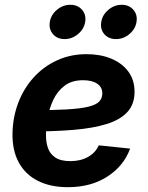

<svg xmlns="http://www.w3.org/2000/svg" viewBox="-20 -777 623 809"><path d="M265.6 11.7Q192.9 11.7 139.9 -14.9Q86.9 -41.5 59.1 -92.5Q31.2 -143.6 32.7 -216.3Q34.2 -285.2 57.4 -345.2Q80.6 -405.3 122.3 -451.2Q164.1 -497.1 220.7 -522.9Q277.3 -548.8 344.7 -548.8Q402.8 -548.8 448.5 -530Q494.1 -511.2 520.5 -475.8Q546.9 -440.4 546.9 -390.1Q546.9 -338.4 517.1 -305.4Q487.3 -272.5 429.2 -254.4Q371.1 -236.3 286.4 -229.5Q201.7 -222.7 91.8 -222.7L106.9 -312.5Q200.2 -312.5 259.8 -315.9Q319.3 -319.3 352.3 -327.4Q385.3 -335.4 398.2 -349.4Q411.1 -363.3 411.1 -383.8Q411.1 -409.7 389.6 -424.3Q368.2 -439 330.1 -439Q282.7 -439 252.4 -416Q222.2 -393.1 205.3 -357.9Q188.5 -322.8 181.4 -283.9Q174.3 -245.1 173.8 -212.9Q172.9 -180.7 181.6 -154.5Q190.4 -128.4 213.1 -113.3Q235.8 -98.1 276.4 -98.1Q319.8 -98.1 351.3 -116Q382.8 -133.8 396 -164.6L528.3 -150.9Q501.5 -77.6 432.4 -33Q363.3 11.7 265.6 11.7ZM468.8 -612.3Q437.5 -612.3 419.4 -633.3Q401.4 -654.3 406.7 -684.6Q411.6 -714.8 436.8 -735.8Q461.9 -756.8 492.7 -756.8Q523.9 -756.8 542 -735.8Q560.1 -714.8 555.2 -684.6Q550.3 -654.3 525.1 -633.3Q500 -612.3 468.8 -612.3ZM252 -612.3Q221.2 -612.3 203.1 -633.3Q185.1 -654.3 189.9 -684.6Q194.8 -714.8 220 -735.8Q245.1 -756.8 276.4 -756.8Q307.6 -756.8 325.7 -735.8Q343.8 -714.8 338.9 -684.6Q334 -654.3 308.6 -633.3Q283.2 -612.3 252 -612.3Z"/></svg>

Font: Inter 18pt
Style: Bold Italic
Weight: 700
Italic angle: -9.3988°
Designer: Rasmus Andersson
Foundry: rsms
Version: Version 4.001;git-66647c0bb